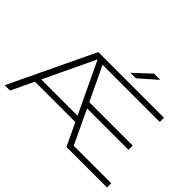

<svg xmlns="http://www.w3.org/2000/svg" viewBox="-183 -1280 1607 1607"><g transform="rotate(45 620.5 -476.0)"><path d="M641 -350 783 -50H1227V0H747L652 -200H174L79 0H16L374 -750H1151V-700H474L617 -400H1131V-350ZM198 -250H628L413 -703ZM831 -952H905L751 -817H686Z"/></g></svg>

Font: Bounded
Style: Regular
Weight: 200
Designer: Vlad Churkin
Version: Version 1.0